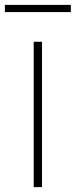

<svg xmlns="http://www.w3.org/2000/svg" viewBox="-42 -766 310 786"><path d="M96 0V-595H130V0ZM-22 -716.5V-746H248V-716.5Z"/></svg>

Font: Encode Sans SC Condensed Thin Thin
Style: Regular
Weight: 250
Version: Version 3.002